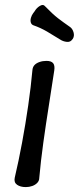

<svg xmlns="http://www.w3.org/2000/svg" viewBox="-20 -755 321 782"><path d="M85 7Q63 7 49.5 -2.5Q36 -12 40 -31Q56 -99 70 -174.5Q84 -250 95 -326Q106 -402 112 -469Q113 -482 120.5 -490Q128 -498 141 -502.5Q154 -507 169 -507Q189 -507 196.5 -497.5Q204 -488 201 -468Q191 -401 179 -325.5Q167 -250 156.5 -174.5Q146 -99 140 -31Q140 -19 132 -10.5Q124 -2 111.5 2.5Q99 7 85 7ZM264 -646Q275 -639 279.5 -623.5Q284 -608 276 -596L274 -594Q267 -583 252 -584.5Q237 -586 225 -594Q198 -611 171.5 -626.5Q145 -642 116 -652Q108 -655 105.5 -663.5Q103 -672 106 -682.5Q109 -693 115 -701L121 -709Q129 -723 142.5 -731Q156 -739 163 -730Q195 -697 216.5 -680.5Q238 -664 264 -646Z"/></svg>

Font: Winky Sans Light
Style: Italic
Weight: 300
Italic angle: -8.97852°
Designer: Simon Atzbach
Foundry: typofactur
Version: Version 1.205